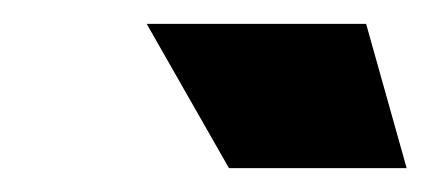

<svg xmlns="http://www.w3.org/2000/svg" viewBox="-20 -720 361 161"><path d="M321 -579 287 -700H103L172 -579Z"/></svg>

Font: Arthouse Owned Black
Style: Italic
Weight: 900
Italic angle: -10°
Designer: Jeremy Tribby
Foundry: Tribby Type
Version: Version 1.000;PS 001.000;hotconv 1.0.88;makeotf.lib2.5.64775